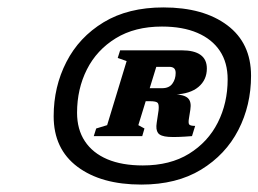

<svg xmlns="http://www.w3.org/2000/svg" viewBox="-20 -733 696 517"><path d="M505.5 -394 497 -366.5Q455 -363 433.5 -364.5Q412 -366 405.5 -375Q399 -384 402 -402.5L407 -436Q408.5 -451 404.8 -455.8Q401 -460.5 383.5 -460.5H331.5L342 -495.5H416.5Q435.5 -495.5 444.2 -507.8Q453 -520 453 -536.5Q453 -545 448.8 -549Q444.5 -553 436 -553H362L373.5 -597.5H469Q503 -597.5 520 -585.2Q537 -573 537 -548.5Q537 -518 514.5 -499Q492 -480 450 -478.5L449 -479.5Q476.5 -478 486.2 -468.5Q496 -459 492.5 -437.5L489 -415.5Q486.5 -401.5 489.5 -397.8Q492.5 -394 505.5 -394ZM414.5 -597.5 352.5 -396 369 -387 363 -366.5H232.5L239 -387L268.5 -396L321 -568.5L297 -577L303.5 -597.5ZM364.5 -287.5Q438 -287.5 489 -319Q540 -350.5 566.5 -403Q593 -455.5 593 -519.5Q593 -564.5 572 -596Q551 -627.5 511.5 -644.5Q472 -661.5 416 -661.5Q343 -661.5 291.8 -630Q240.5 -598.5 214 -546Q187.5 -493.5 187.5 -429.5Q187.5 -384.5 208.5 -352.8Q229.5 -321 269 -304.2Q308.5 -287.5 364.5 -287.5ZM420 -713Q528 -713 592 -665Q656 -617 656 -529Q656 -449.5 621.8 -383Q587.5 -316.5 521.5 -276.2Q455.5 -236 360.5 -236Q252.5 -236 188.5 -284Q124.5 -332 124.5 -420Q124.5 -499.5 158.8 -566.2Q193 -633 259 -673Q325 -713 420 -713Z"/></svg>

Font: Newsreader 9pt ExtraBold
Style: Italic
Weight: 800
Italic angle: -17°
Designer: Hugues Gentile
Foundry: Production Type
Version: Version 1.003